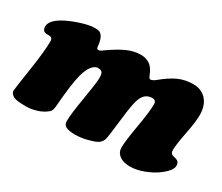

<svg xmlns="http://www.w3.org/2000/svg" viewBox="-97 -750 1149 995"><g transform="rotate(30 477.5 -253.0)"><path d="M327.6 -439Q382.8 -478 424.1 -496.8Q465.3 -515.6 507.3 -515.6Q538.1 -515.6 560.8 -500Q583.5 -484.4 598.6 -444.8Q604.5 -428.7 612.3 -428.7Q616.2 -428.7 624.8 -432.4Q633.3 -436 637.2 -439.5Q688.5 -482.4 729 -501Q769.5 -519.5 819.3 -519.5Q864.7 -519.5 894.5 -489.3Q926.3 -456.5 926.3 -396Q926.3 -355.5 911.1 -279.5Q896 -203.6 896 -171.4Q896 -153.3 907.7 -146.5Q909.7 -145.5 930.7 -140.1Q938 -137.7 942.9 -134.3Q953.1 -126.5 953.1 -108.9Q953.1 -78.6 895.5 -37.1Q868.2 -17.6 826.2 -1.5Q784.2 14.6 745.1 14.6Q704.6 14.6 681.6 -2.9Q658.7 -20.5 658.7 -49.8Q658.7 -85.9 675.8 -184.8Q692.9 -283.7 692.9 -326.7Q692.9 -351.1 669.4 -351.1Q619.1 -351.1 603 -289.6Q598.6 -273.9 595 -253.4Q591.3 -232.9 589.4 -216.6Q587.4 -200.2 582.8 -162.1Q578.1 -124 574.7 -96.7Q569.8 -54.2 565.9 -43.9Q557.6 -22 535.6 -11.7Q516.1 -2.4 482.4 5.6Q448.7 13.7 416 13.7Q379.9 13.7 362.3 4.9Q344.7 -3.9 344.7 -27.3Q344.7 -67.9 362.3 -170.9Q379.9 -273.9 379.9 -303.7Q379.9 -328.1 373 -336.7Q366.2 -345.2 347.7 -345.2Q330.1 -345.2 313 -324.5Q295.9 -303.7 284.7 -262.2Q269.5 -206.1 258.8 -68.8Q256.8 -43.5 250.5 -34.2Q244.1 -24.9 223.1 -11.7Q215.3 -7.3 203.6 -2.2Q191.9 2.9 169.9 8.5Q147.9 14.2 127.4 14.2Q65.4 14.2 49.3 5.4Q26.9 -7.3 26.9 -24.9Q26.9 -33.7 45.9 -158.2Q64.9 -282.7 64.9 -340.3Q64.9 -356.4 56.6 -361.3Q51.3 -364.3 42 -364.3H29.3Q25.4 -364.3 18.6 -366.2Q14.2 -367.7 11.2 -370.6Q2.4 -379.4 2.4 -394.5Q2.4 -435.5 78.1 -472.7Q114.7 -490.2 158.2 -503.4Q201.7 -516.6 231 -516.6Q248 -516.6 257.3 -513.2Q266.6 -509.8 274.4 -499Q287.6 -480 291 -439.9Q292.5 -426.3 301.8 -426.3Q305.7 -426.3 309.6 -427.7Q313.5 -429.2 315.4 -430.2Q317.4 -431.2 322 -434.6Q326.7 -438 327.6 -439Z"/></g></svg>

Font: Cooper* Black
Style: Italic
Weight: 900
Italic angle: -7°
Designer: Owen Earl
Foundry: indestructible type*
Version: Version 0.001